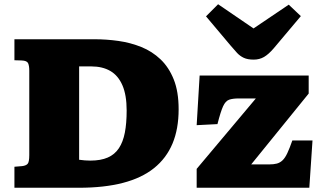

<svg xmlns="http://www.w3.org/2000/svg" viewBox="-20 -885 1519 905"><path d="M48 0V-99L84 -102Q102 -104 110 -112.5Q118 -121 118 -154V-552Q118 -575 112.5 -587Q107 -599 82 -600L48 -601V-700H426Q482 -700 538.5 -692Q595 -684 646 -663.5Q697 -643 736.5 -605.5Q776 -568 799 -510.5Q822 -453 822 -370Q822 -277 793 -208Q764 -139 706 -92.5Q648 -46 559.5 -23Q471 0 352 0ZM406 -128Q455 -128 488 -142.5Q521 -157 540.5 -186.5Q560 -216 568.5 -260Q577 -304 577 -364Q577 -437 557 -483Q537 -529 500 -550.5Q463 -572 410 -572H353V-132Q367 -130 380 -129Q393 -128 406 -128ZM907 0V-89L1186 -421H1106Q1077 -421 1060 -415Q1043 -409 1031.5 -384Q1020 -359 1005 -300L907 -295L921 -529H1435V-444L1164 -110H1248Q1270 -110 1285 -114Q1300 -118 1312 -129.5Q1324 -141 1334.5 -163.5Q1345 -186 1358 -223H1453L1438 0ZM1176 -604Q1147 -604 1129 -612.5Q1111 -621 1097.5 -635.5Q1084 -650 1068 -669L951 -808L1008 -865L1175 -751L1341 -863L1398 -809L1270 -657Q1246 -629 1224.5 -616.5Q1203 -604 1176 -604Z"/></svg>

Font: Literata Variable Black
Style: Regular
Weight: 900
Designer: Latin by Veronika Burian and Jose Scaglione. Greek by Irene Vlachou. Cyrillic by Vera Evstafieva.
Foundry: TypeTogether
Version: Version 3.021